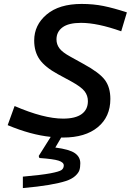

<svg xmlns="http://www.w3.org/2000/svg" viewBox="-20 -686 665 976"><path d="M300.8 -83Q363.3 -83 395 -106Q426.8 -128.9 426.8 -171.9Q426.8 -200.2 409.9 -222.2Q393.1 -244.1 340.8 -272.9L273.9 -309.1Q209.5 -344.2 181.6 -383.5Q153.8 -422.9 153.8 -480Q153.8 -559.1 217.3 -612.5Q280.8 -666 395 -666Q454.6 -666 506.3 -655.5Q558.1 -645 625 -623L596.2 -526.9Q475.6 -569.8 392.1 -569.8Q328.6 -569.8 297.9 -547.1Q267.1 -524.4 267.1 -485.8Q267.1 -460.4 282.2 -440.2Q297.4 -419.9 337.9 -397.9L404.8 -360.8Q485.4 -316.9 513.2 -279.5Q541 -242.2 541 -183.1Q541 -92.3 477.3 -39.6Q413.6 13.2 300.8 13.2H291L261.2 64Q333 73.2 360.6 92.5Q388.2 111.8 388.2 144Q388.2 165.5 383.5 179.4Q378.9 193.4 362.1 208.7Q345.2 224.1 314 234.4Q282.7 244.6 228.5 253.9Q174.3 263.2 96.2 270V211.9Q189.9 203.6 235.6 195.1Q281.2 186.5 292.7 178.2Q304.2 169.9 304.2 154.8Q304.2 139.2 277.8 130.6Q251.5 122.1 180.2 117.2L176.8 106.9L237.8 9.8Q136.7 -0.5 19 -49.8L54.2 -147Q202.1 -83 300.8 -83Z"/></svg>

Font: IntelOne Mono Medium
Style: Italic
Weight: 500
Italic angle: -16°
Designer: Fred Shallcrass
Foundry: Frere-Jones Type LLC
Version: Version 1.200;hotconv 1.1.0;makeotfexe 2.6.0;FJTRelease1.2